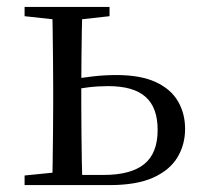

<svg xmlns="http://www.w3.org/2000/svg" viewBox="-20 -536 575 556"><path d="M174.7 0V-29.4H280Q358.8 -29.4 397.7 -60.8Q436.5 -92.3 436.5 -159.7Q436.5 -224.7 401.4 -255.6Q366.4 -286.6 293.8 -286.6Q264.2 -286.6 236.1 -283.2Q208 -279.8 178.9 -273.8V-304.8Q212.8 -310.5 247.6 -314.6Q282.3 -318.7 316.4 -318.7Q387 -318.7 430.9 -298.4Q474.7 -278.1 495.3 -242.8Q516 -207.5 516 -162.8Q516 -117.1 493.8 -80.3Q471.7 -43.4 423.7 -21.7Q375.7 0 297.3 0ZM131 0Q132 -24.4 132.5 -65.3Q133 -106.3 133.5 -150.3Q134 -194.3 134 -228.5V-288.3Q134 -321.7 133.5 -365.7Q133 -409.7 132.5 -450.7Q132 -491.8 131 -516H218.7Q217.7 -491.8 217 -450.7Q216.4 -409.7 215.9 -365.7Q215.4 -321.7 215.4 -287.5V-228.5Q215.4 -194.3 215.9 -150.3Q216.4 -106.3 217 -65.3Q217.7 -24.4 218.7 0ZM51.2 -489.1V-516H297.2V-489.1L191.6 -477.4H158.6ZM51.2 0V-27.8L158.6 -38.6H177.3V0Z"/></svg>

Font: Noto Serif SC
Style: Regular
Weight: 200
Designer: Ryoko NISHIZUKA 西塚涼子 (kana & ideographs); Frank Grießhammer (Latin, Greek & Cyrillic); Wenlong ZHANG 张文龙 (bopomofo); San
Foundry: Adobe
Version: Version 2.001;hotconv 1.1.0;makeotfexe 2.6.0